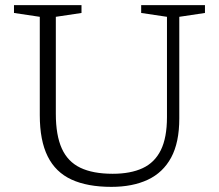

<svg xmlns="http://www.w3.org/2000/svg" viewBox="-20 -718 854 748"><path d="M630.5 -262V-652.5L530 -667.5V-698H778.5V-667.5L678.5 -652.5V-256.5Q678.5 -163 646.8 -104.2Q615 -45.5 555.8 -17.8Q496.5 10 414 10Q320.5 10 258.5 -18.5Q196.5 -47 165.8 -108.8Q135 -170.5 135 -269.5V-652.5L34.5 -667.5V-698H297.5V-667.5L197.5 -652.5V-275Q197.5 -191 220.8 -139.5Q244 -88 293 -64.5Q342 -41 419 -41Q488.5 -41 535.5 -62.8Q582.5 -84.5 606.5 -133Q630.5 -181.5 630.5 -262Z"/></svg>

Font: Newsreader 9pt Light
Style: Regular
Weight: 300
Designer: Hugues Gentile
Foundry: Production Type
Version: Version 1.003